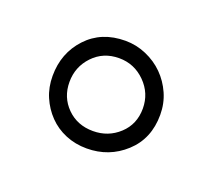

<svg xmlns="http://www.w3.org/2000/svg" viewBox="-51 -265 380 332"><g transform="rotate(20 139.0 -99.0)"><path d="M34 -98Q34 -140 61 -169Q88 -198 132 -198Q152 -198 170.5 -190Q189 -182 202.5 -168.5Q216 -155 224 -137Q232 -119 232 -98Q232 -54 202.5 -27Q173 0 132 0Q111 0 93 -7.5Q75 -15 62 -28.5Q49 -42 41.5 -59.5Q34 -77 34 -98ZM65 -98Q65 -70 84 -51Q103 -32 132 -32Q160 -32 180 -50.5Q200 -69 200 -98Q200 -126 180 -146Q160 -166 132 -166Q103 -166 84 -146Q65 -126 65 -98Z"/></g></svg>

Font: Lichte PostBus
Style: Regular
Weight: 400
Designer: Peter Wiegel
Version: Version 1.001